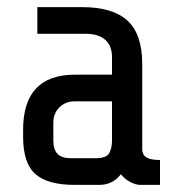

<svg xmlns="http://www.w3.org/2000/svg" viewBox="-20 -520 510 540"><path d="M320 -30Q297 0 259 0H190Q114 0 79.5 -30.5Q45 -61 45 -135V-155Q45 -310 191 -310H295V-360Q295 -391 276 -408Q257 -425 220 -425H85V-500H210Q297 -500 338.5 -462Q380 -424 380 -340V-100Q380 -85 391.5 -77.5Q403 -70 430 -70V0H375Q362 0 346.5 -8Q331 -16 320 -30ZM295 -125V-235H190Q164 -235 147 -218Q130 -201 130 -175V-125Q130 -99 142 -87Q154 -75 180 -75H249Q279 -75 287 -89Q295 -103 295 -125Z"/></svg>

Font: Share Tech
Style: Regular
Weight: 400
Designer: Ralph du Carrois
Foundry: Carrois Type Design
Version: Version 1.100